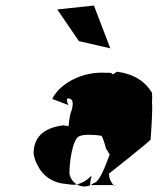

<svg xmlns="http://www.w3.org/2000/svg" viewBox="-20 -778 603 691"><path d="M372 -153C373 -135 379 -122 390 -110C393 -113 396 -110 399 -112H304C305 -122 306 -132 309 -144L310 -147C295 -130 273 -116 248 -113C238 -113 230 -114 219 -116C169 -119 133 -146 116 -182C108 -195 104 -209 101 -224C100 -293 149 -320 209 -327C205 -326 230 -325 227 -323C227 -334 231 -358 233 -367C245 -399 245 -419 231 -423C221 -427 217 -420 226 -400C206 -408 185 -415 168 -422C184 -455 215 -478 245 -493C279 -510 320 -519 364 -516C373 -516 380 -518 386 -510L401 -520C461 -512 503 -485 527 -444C528 -435 528 -421 527 -410C530 -389 524 -301 522 -276C523 -272 372 -153 372 -153ZM230 -153C236 -115 282 -91 317 -119C340 -121 365 -197 375 -223C370 -225 367 -240 362 -241C358 -258 353 -274 346 -289C330 -292 313 -293 297 -293C287 -293 278 -292 269 -289C241 -285 229 -190 230 -153ZM377 -604 318 -758 186 -744 264 -630Z"/></svg>

Font: Ugly Stick
Style: It
Weight: 400
Designer: Stig
Foundry: Cannot Into Space Fonts
Version: Version 0.99